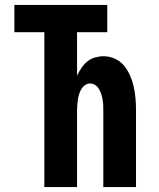

<svg xmlns="http://www.w3.org/2000/svg" viewBox="-20 -755 640 775"><path d="M159 0V-625H38V-735H413V-625H291V-450Q299 -466 309 -481Q319 -496 332.5 -507Q346 -518 363.5 -523Q381 -528 398 -528Q422 -528 444 -518Q466 -508 481 -489.5Q496 -471 505.5 -449Q515 -427 520 -404Q525 -381 527 -357.5Q529 -334 529 -310V0H397V-310Q397 -321 396.5 -332Q396 -343 394 -354Q392 -365 388.5 -375.5Q385 -386 379.5 -395.5Q374 -405 364.5 -411.5Q355 -418 344 -418Q333 -418 323.5 -411.5Q314 -405 308.5 -395.5Q303 -386 299.5 -375.5Q296 -365 294.5 -354Q293 -343 292 -332Q291 -321 291 -310V0Z"/></svg>

Font: Iosevka Custom XBdEx
Style: Regular
Weight: 800
Width: 7
Monospace: yes
Designer: Belleve Invis
Foundry: Belleve Invis
Version: Version 11.2.4; ttfautohint (v1.8.4)